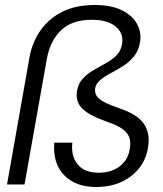

<svg xmlns="http://www.w3.org/2000/svg" viewBox="-20 -737 651 767"><path d="M364 10Q281 10 235.5 -38Q190 -86 197 -167H269Q263 -113 290.5 -80Q318 -47 374 -47Q426 -47 460 -74Q494 -101 499 -147Q503 -172 495.5 -190.5Q488 -209 467.5 -223Q447 -237 412 -249Q340 -274 311 -301Q282 -328 287 -369Q291 -401 309.5 -421.5Q328 -442 353 -456.5Q378 -471 403.5 -485Q429 -499 446.5 -517Q464 -535 468 -564Q474 -605 441.5 -631.5Q409 -658 346 -658Q268 -658 224 -616Q180 -574 167 -501L78 0H8L98 -509Q109 -569 142 -616Q175 -663 229 -690Q283 -717 358 -717Q424 -717 466 -696.5Q508 -676 526.5 -643Q545 -610 540 -573Q535 -537 516.5 -513.5Q498 -490 473 -474Q448 -458 423 -445Q398 -432 380.5 -417.5Q363 -403 360 -383Q358 -367 366 -354Q374 -341 397 -329Q420 -317 463 -302Q528 -280 554 -243.5Q580 -207 572 -153Q566 -105 538.5 -68.5Q511 -32 466.5 -11Q422 10 364 10Z"/></svg>

Font: DM Sans 36pt Light
Style: Italic
Weight: 300
Italic angle: -10°
Designer: Colophon Foundry, Jonny Pinhorn
Foundry: Colophon Foundry
Version: Version 4.004;gftools[0.9.30]